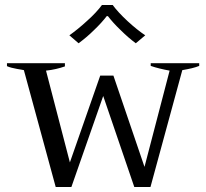

<svg xmlns="http://www.w3.org/2000/svg" viewBox="-20 -752 830 772"><path d="M259 -610C259 -610 296 -578 296 -578C316 -593 337 -610 358 -631C379 -651 396 -670 409 -687C409 -687 414 -687 414 -687C427 -670 444 -651 465 -631C486 -610 506 -593 526 -578C526 -578 564 -610 564 -610C543 -624 519 -643 493 -667C467 -691 447 -713 433 -732C433 -732 390 -732 390 -732C376 -713 356 -691 330 -668C304 -644 280 -625 259 -610ZM76 -470C76 -470 204 0 204 0C204 0 267 0 267 0C267 0 395 -366 395 -366C395 -366 520 0 520 0C520 0 585 0 585 0C585 0 713 -470 713 -470C742 -475 764 -480 781 -487C781 -487 781 -498 781 -498C781 -498 586 -498 586 -498C586 -498 586 -487 586 -487C609 -479 635 -473 662 -468C662 -468 561 -81 561 -81C561 -81 436 -448 436 -448C436 -448 383 -448 383 -448C383 -448 261 -99 261 -99C261 -99 165 -468 165 -468C193 -471 218 -477 241 -485C241 -485 241 -498 241 -498C241 -498 8 -498 8 -498C8 -498 8 -486 8 -486C19 -481 32 -478 48 -475C64 -472 73 -471 76 -470Z"/></svg>

Font: BUSH 25 TRIRONG
Style: Regular
Weight: 400
Designer: Katatrad Team
Foundry: CadsonDemak